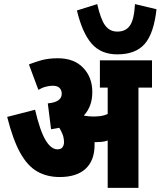

<svg xmlns="http://www.w3.org/2000/svg" viewBox="-20 -916 783 936"><path d="M441 -209Q441 -134 397.5 -93.5Q354 -53 271 -53Q209 -53 161.5 -80Q114 -107 78.5 -171Q43 -235 15 -346L151 -381Q175 -278 202 -233Q229 -188 260 -188Q278 -188 285 -198.5Q292 -209 292 -222Q292 -243 285.5 -260Q279 -277 269 -293Q250 -289 229 -286L213 -412Q281 -418 281 -459Q281 -476 270.5 -487Q260 -498 237 -498Q222 -498 204 -493.5Q186 -489 167 -478L121 -602Q153 -615 186 -623.5Q219 -632 262 -632Q341 -632 385.5 -585.5Q430 -539 430 -468Q430 -431 419.5 -403Q409 -375 389 -353Q390 -353 391 -352Q413 -348 435 -348Q452 -348 469 -350Q486 -352 505 -360V-489H467V-622H721V-489H655V0H505V-231Q491 -226 476 -224.5Q461 -223 447 -223Q444 -223 441 -223Q441 -216 441 -209ZM743 -871Q730 -753 685.5 -702Q641 -651 552 -651Q472 -651 426.5 -703.5Q381 -756 355 -865L454 -896Q471 -821 493 -791.5Q515 -762 552 -762Q593 -762 613.5 -791.5Q634 -821 638 -896Z"/></svg>

Font: Noto Sans ExtraCondensed Black
Style: Regular
Weight: 900
Width: 2
Designer: Monotype Design Team
Foundry: Monotype Imaging Inc.
Version: Version 2.013; ttfautohint (v1.8.4.7-5d5b)